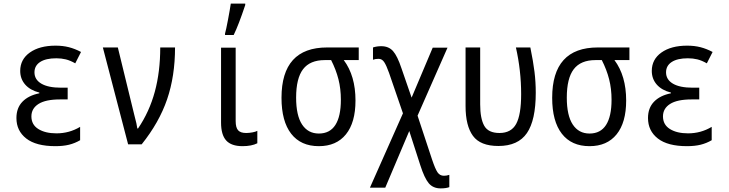

<svg xmlns="http://www.w3.org/2000/svg" viewBox="-20 -800 4040 1064"><path d="M71 -146Q71 -202 104.5 -236.5Q138 -271 198 -283V-287Q147 -300 119.5 -331.5Q92 -363 92 -407Q92 -471 145.5 -509Q199 -547 288 -547Q328 -547 361.5 -538.5Q395 -530 429 -512L397 -449Q369 -465 344.5 -471Q320 -477 292 -477Q234 -477 202.5 -456.5Q171 -436 171 -399Q171 -359 209 -336.5Q247 -314 319 -314H355V-249H312Q233 -249 193.5 -224Q154 -199 154 -155Q154 -109 192.5 -85Q231 -61 293 -61Q364 -61 424 -97V-23Q395 -6 362.5 2Q330 10 287 10Q180 10 125.5 -32.5Q71 -75 71 -146Z M550 -537H633L713 -209L724 -164Q739 -108 741 -88H745Q808 -181 838 -292Q868 -403 868 -537H950Q950 -378 906 -249.5Q862 -121 765 0H690Z M1205 -121V-536H1286V-129Q1286 -93 1299.5 -78Q1313 -63 1344 -63Q1361 -63 1379.5 -66.5Q1398 -70 1406 -75V-6Q1374 10 1324 10Q1262 10 1233.5 -21.5Q1205 -53 1205 -121ZM1227 -614Q1233 -635 1243.5 -690.5Q1254 -746 1259 -780H1339V-772Q1302 -661 1275 -606H1227Z M1540 -258Q1540 -537 1793 -537H1968V-467H1885Q1950 -380 1950 -243Q1950 -121 1897 -55.5Q1844 10 1747 10Q1647 10 1593.5 -59Q1540 -128 1540 -258ZM1869 -247Q1869 -308 1855.5 -361Q1842 -414 1815 -467H1780Q1698 -467 1659.5 -416.5Q1621 -366 1621 -259Q1621 -160 1654 -110Q1687 -60 1747 -60Q1808 -60 1838.5 -107.5Q1869 -155 1869 -247Z M2309 115 2248 -74 2115 240H2030L2213 -172L2136 -396Q2121 -438 2109 -456Q2097 -474 2078 -474Q2060 -474 2047 -469V-537Q2068 -544 2093 -544Q2134 -544 2158 -517Q2182 -490 2205 -421L2261 -259L2378 -536H2460L2294 -159L2374 83Q2392 137 2405 155.5Q2418 174 2440 174Q2455 174 2470 169V237Q2452 244 2422 244Q2380 244 2356 215.5Q2332 187 2309 115Z M2560 -212V-537H2641V-222Q2641 -143 2663.5 -103Q2686 -63 2748 -63Q2813 -63 2840.5 -113.5Q2868 -164 2868 -278Q2868 -409 2839 -537H2919Q2935 -459 2942 -402Q2949 -345 2949 -286Q2949 -134 2900 -62.5Q2851 9 2742 9Q2642 9 2601 -47Q2560 -103 2560 -212Z M3040 -258Q3040 -537 3293 -537H3468V-467H3385Q3450 -380 3450 -243Q3450 -121 3397 -55.5Q3344 10 3247 10Q3147 10 3093.5 -59Q3040 -128 3040 -258ZM3369 -247Q3369 -308 3355.5 -361Q3342 -414 3315 -467H3280Q3198 -467 3159.5 -416.5Q3121 -366 3121 -259Q3121 -160 3154 -110Q3187 -60 3247 -60Q3308 -60 3338.5 -107.5Q3369 -155 3369 -247Z M3571 -146Q3571 -202 3604.5 -236.5Q3638 -271 3698 -283V-287Q3647 -300 3619.5 -331.5Q3592 -363 3592 -407Q3592 -471 3645.5 -509Q3699 -547 3788 -547Q3828 -547 3861.5 -538.5Q3895 -530 3929 -512L3897 -449Q3869 -465 3844.5 -471Q3820 -477 3792 -477Q3734 -477 3702.5 -456.5Q3671 -436 3671 -399Q3671 -359 3709 -336.5Q3747 -314 3819 -314H3855V-249H3812Q3733 -249 3693.5 -224Q3654 -199 3654 -155Q3654 -109 3692.5 -85Q3731 -61 3793 -61Q3864 -61 3924 -97V-23Q3895 -6 3862.5 2Q3830 10 3787 10Q3680 10 3625.5 -32.5Q3571 -75 3571 -146Z"/></svg>

Font: Noto Sans Mono UI Cond
Style: Regular
Weight: 400
Width: 3
Monospace: yes
Designer: Monotype Design team
Foundry: Monotype Imaging Inc.
Version: Version 1.000